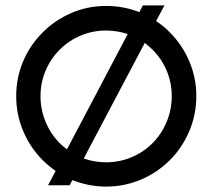

<svg xmlns="http://www.w3.org/2000/svg" viewBox="-20 -686 787 711"><path d="M707 -330Q707 -262 681 -200.5Q655 -139 609 -93Q563 -47 502 -21Q441 5 373 5Q310 5 248 -19L238 0H158L186 -53Q159 -72 138 -93Q92 -139 66 -200.5Q40 -262 40 -330Q40 -398 65.5 -458.5Q91 -519 138 -566Q184 -612 244.5 -638Q305 -664 373 -664Q438 -664 496 -641L509 -666H589L558 -608Q587 -589 609 -566Q655 -520 681 -459Q707 -398 707 -330ZM228 -133 453 -560Q412 -573 373 -573Q324 -573 279.5 -554.5Q235 -536 201 -502Q167 -468 148.5 -423.5Q130 -379 130 -330Q130 -280 149 -234.5Q168 -189 201 -156Q215 -142 228 -133ZM616 -330Q616 -379 597.5 -423.5Q579 -468 545 -502Q536 -511 516 -527L290 -99Q330 -85 373 -85Q422 -85 466.5 -103.5Q511 -122 545 -156Q578 -189 597 -234.5Q616 -280 616 -330Z"/></svg>

Font: Sulphur Point
Style: Bold
Weight: 700
Designer: Noponies / Dale Sattler
Foundry: Noponies
Version: Version 1.000; ttfautohint (v1.8)